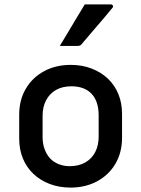

<svg xmlns="http://www.w3.org/2000/svg" viewBox="-20 -839 640 870"><path d="M300 -545Q352 -545 395 -528.5Q438 -512 469 -482.5Q500 -453 516.5 -412.5Q533 -372 533 -323V-215Q533 -148 503 -97Q473 -46 420 -17.5Q367 11 300 11Q248 11 205 -5.5Q162 -22 131 -51.5Q100 -81 83.5 -121.5Q67 -162 67 -211V-319Q67 -386 97 -437Q127 -488 180 -516.5Q233 -545 300 -545ZM304 -448Q262 -448 233 -431Q204 -414 188.5 -384Q173 -354 173 -315V-218Q173 -187 182.5 -162Q192 -137 209 -119Q224 -104 246.5 -95Q269 -86 296 -86Q338 -86 367.5 -103.5Q397 -121 412 -151Q427 -181 427 -219V-316Q427 -349 418.5 -374Q410 -399 393 -416Q377 -432 354.5 -440Q332 -448 304 -448ZM364 -819Q398 -819 424 -819Q450 -819 482 -819Q489 -819 491.5 -813.5Q494 -808 489 -803Q465 -774 444 -749Q423 -724 400.5 -698.5Q378 -673 350 -639Q348 -636 343.5 -633.5Q339 -631 333 -631Q310 -631 290.5 -631Q271 -631 251 -631Q270 -662 288.5 -693Q307 -724 326 -756Q345 -788 364 -819Z"/></svg>

Font: Recursive Medium
Style: Regular
Weight: 500
Version: Version 1.085